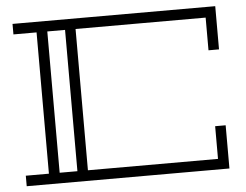

<svg xmlns="http://www.w3.org/2000/svg" viewBox="-50 -757 1051 819"><g transform="rotate(-5 475.5 -347.5)"><path d="M855 -510V-650H298V-45H855V-185H900V0H32V-45H131V-650H32V-695H900V-510ZM253 -650H177V-45H253Z"/></g></svg>

Font: Geostar
Style: Regular
Weight: 400
Designer: Joe Prince
Foundry: Joe Prince
Version: Version 1.002